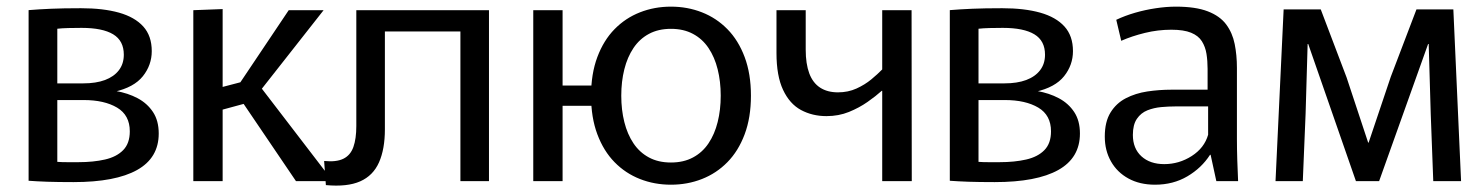

<svg xmlns="http://www.w3.org/2000/svg" viewBox="-20 -551 4512 584"><path d="M203.6 2.9Q157 2.9 123.9 1.8Q90.9 0.6 67 -1.2V-520.2Q98.2 -522.8 135.4 -524.4Q172.6 -526 226.3 -526Q293.9 -526 342 -512.5Q390 -498.9 415.8 -470.4Q441.6 -441.8 441.6 -395.5Q441.6 -353.1 414.5 -319.1Q387.4 -285.2 327.6 -271.8L331.8 -274.3Q369.1 -267.9 398.5 -252.3Q427.9 -236.7 445.4 -210.2Q462.8 -183.8 462.8 -144.9Q462.8 -70.7 396.9 -33.9Q331.1 2.9 203.6 2.9ZM218.4 -57.7Q264 -57.7 299.3 -65.8Q334.7 -73.9 354.7 -94.4Q374.8 -114.9 374.8 -151.5Q374.8 -200.7 336.1 -223.7Q297.3 -246.7 234.3 -246.7H154.3V-58.7Q167.2 -57.7 184.7 -57.7Q202.2 -57.7 218.4 -57.7ZM233.1 -297.4Q271.9 -297.4 299.3 -307.6Q326.7 -317.9 341.6 -337.4Q356.6 -356.9 356.6 -384.6Q356.6 -427 324.3 -446.6Q291.9 -466.2 228.1 -466.2Q207.4 -466.2 187.9 -465.7Q168.4 -465.2 154.3 -463.6V-297.4Z M568 -520 657.2 -523.4V-286.6L728.2 -305.2L696.7 -279.2L858.2 -520H964.3L757.1 -256.5L758.6 -304.6L992.2 0H880.3L699.6 -266.6L741.8 -240.6L657.2 -217.6V0H568Z M971.2 12 965.9 -61.4Q1002.7 -57.6 1024.3 -68.1Q1045.9 -78.6 1054.9 -103.9Q1063.8 -129.2 1063.8 -167.6V-520H1150.7V-157.4Q1150.7 -97.5 1132.8 -57.1Q1114.9 -16.8 1075.6 0.6Q1036.2 18 971.2 12ZM1112.3 -455.3V-520H1427.1V-455.3ZM1380.4 0V-520H1467.3V0Z M2020.8 10.8Q1970.6 10.8 1926.6 -6.5Q1882.6 -23.7 1849.3 -57.7Q1816 -91.6 1796.9 -142.6Q1777.8 -193.6 1777.8 -260Q1777.8 -326.4 1796.9 -377.4Q1816 -428.4 1849.3 -462.3Q1882.6 -496.3 1926.6 -513.5Q1970.6 -530.8 2020.8 -530.8Q2071.1 -530.8 2115.1 -513.5Q2159.1 -496.3 2192.5 -462.3Q2225.9 -428.4 2245 -377.4Q2264.1 -326.4 2264.1 -260Q2264.1 -193.6 2245 -142.6Q2225.9 -91.6 2192.5 -57.7Q2159.1 -23.7 2115.1 -6.5Q2071.1 10.8 2020.8 10.8ZM1602 0V-520H1691.2V0ZM1672.1 -229.2V-290.8H1807.5V-229.2ZM2020.8 -56.7Q2059.3 -56.7 2087.9 -72.1Q2116.6 -87.4 2135.1 -115.1Q2153.7 -142.8 2162.9 -179.8Q2172.2 -216.8 2172.2 -260Q2172.2 -303.2 2162.9 -340.2Q2153.7 -377.2 2135.1 -404.9Q2116.6 -432.6 2087.9 -447.9Q2059.3 -463.3 2020.8 -463.3Q1982.3 -463.3 1953.8 -447.9Q1925.3 -432.6 1906.8 -404.9Q1888.2 -377.2 1879 -340.2Q1869.7 -303.2 1869.7 -260Q1869.7 -216.8 1879 -179.8Q1888.2 -142.8 1906.8 -115.1Q1925.3 -87.4 1953.8 -72.1Q1982.3 -56.7 2020.8 -56.7Z M2663.4 0V-274.9H2662.1Q2644.1 -258.7 2618.7 -240.9Q2593.4 -223.2 2562.2 -210.5Q2530.9 -197.8 2493.8 -197.8Q2450.8 -197.8 2416.2 -216.5Q2381.7 -235.2 2361.8 -277.7Q2341.8 -320.1 2341.8 -389.9V-520H2430.7V-399.8Q2430.7 -357.1 2441.5 -327.9Q2452.4 -298.8 2474.6 -284.4Q2496.7 -270.1 2528.7 -270.1Q2559.6 -270.1 2585.1 -281.7Q2610.6 -293.3 2630.3 -309.6Q2649.9 -325.9 2663.4 -339.8V-520H2752.7L2753.3 0Z M3005.6 2.9Q2959 2.9 2925.9 1.8Q2892.9 0.6 2869 -1.2V-520.2Q2900.2 -522.8 2937.4 -524.4Q2974.6 -526 3028.3 -526Q3095.9 -526 3144 -512.5Q3192 -498.9 3217.8 -470.4Q3243.6 -441.8 3243.6 -395.5Q3243.6 -353.1 3216.5 -319.1Q3189.4 -285.2 3129.6 -271.8L3133.8 -274.3Q3171.1 -267.9 3200.5 -252.3Q3229.9 -236.7 3247.4 -210.2Q3264.8 -183.8 3264.8 -144.9Q3264.8 -70.7 3198.9 -33.9Q3133.1 2.9 3005.6 2.9ZM3020.4 -57.7Q3066 -57.7 3101.3 -65.8Q3136.7 -73.9 3156.7 -94.4Q3176.8 -114.9 3176.8 -151.5Q3176.8 -200.7 3138.1 -223.7Q3099.3 -246.7 3036.3 -246.7H2956.3V-58.7Q2969.2 -57.7 2986.7 -57.7Q3004.2 -57.7 3020.4 -57.7ZM3035.1 -297.4Q3073.9 -297.4 3101.3 -307.6Q3128.7 -317.9 3143.6 -337.4Q3158.6 -356.9 3158.6 -384.6Q3158.6 -427 3126.3 -446.6Q3093.9 -466.2 3030.1 -466.2Q3009.4 -466.2 2989.9 -465.7Q2970.4 -465.2 2956.3 -463.6V-297.4Z M3493.2 10.8Q3446.6 10.8 3412.3 -8.1Q3377.9 -26.9 3359.2 -60.1Q3340.4 -93.2 3340.4 -135.6Q3340.4 -180.7 3357.9 -208.9Q3375.3 -237.1 3404.5 -252.2Q3433.7 -267.3 3469.8 -272.8Q3505.9 -278.2 3542.9 -278.2H3653.1V-341.5Q3653.1 -365.9 3649.7 -387.3Q3646.3 -408.6 3635.7 -425.5Q3625.1 -442.4 3602.8 -451.5Q3580.6 -460.6 3542.8 -460.6Q3501.9 -460.6 3462.4 -450.9Q3422.8 -441.2 3390.4 -426.9L3375.3 -490.8Q3401.7 -503.3 3432.4 -512.2Q3463.1 -521.1 3495.3 -525.9Q3527.5 -530.8 3556.8 -530.8Q3616.7 -530.8 3653.7 -516.5Q3690.6 -502.3 3709.7 -476.6Q3728.7 -451 3735.5 -417.1Q3742.3 -383.3 3742.3 -344.4V-128.2Q3742.3 -98.6 3743.4 -63.4Q3744.5 -28.1 3745.9 0H3679.7L3662.3 -80.1H3660.5Q3634.6 -39.9 3591.5 -14.6Q3548.4 10.8 3493.2 10.8ZM3521.2 -51.8Q3566.3 -51.8 3604.8 -76.4Q3643.2 -101 3654.7 -141.1V-227.3H3554.7Q3534.9 -227.3 3512.4 -225.3Q3489.9 -223.3 3470.1 -215.5Q3450.3 -207.6 3438.1 -189.7Q3425.8 -171.8 3425.8 -140.7Q3425.8 -99.3 3451.9 -75.5Q3478 -51.8 3521.2 -51.8Z M3884.4 -522.4H3997.3L4075.9 -315.4L4141.5 -117.2H4142.9L4210.2 -317.2L4288.4 -522.4H4400.6L4424.1 0H4339.5L4331.8 -204.8L4325.6 -417.1H4323.8L4174.8 0H4104.3L3959.2 -417.1H3957.4L3951.2 -205.4L3942.7 0H3859.7Z"/></svg>

Font: Murecho Thin
Style: Regular
Weight: 100
Designer: Neil Summerour
Foundry: Positype
Version: Version 1.010